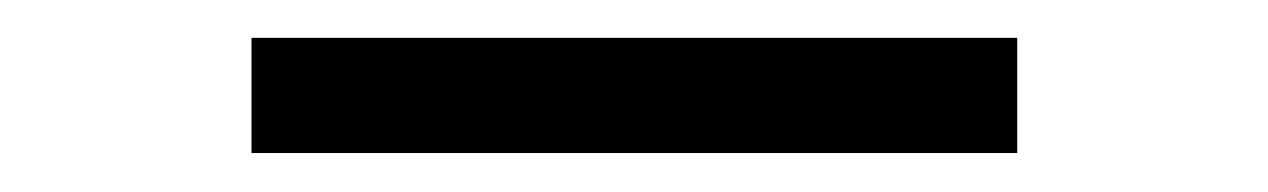

<svg xmlns="http://www.w3.org/2000/svg" viewBox="-20 -351 667 101"><path d="M112.3 -331.1H515.1V-270.5H112.3Z"/></svg>

Font: MerriweatherLight
Style: Regular
Weight: 300
Designer: Eben Sorkin ( sorkintype@gmail.com )
Foundry: Eben Sorkin
Version: Version 1.055; ttfautohint (v1.4.1)